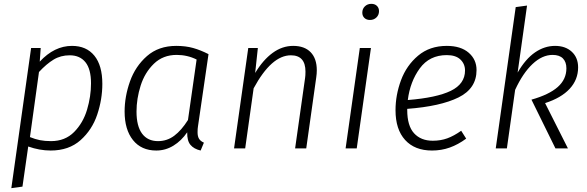

<svg xmlns="http://www.w3.org/2000/svg" viewBox="-20 -773 3057 1000"><path d="M142 -523H192L187 -452Q263 -534 355 -534Q430 -534 471.5 -483Q513 -432 513 -336Q513 -256 486.5 -176.5Q460 -97 399.5 -43Q339 11 244 11Q186 11 127 -10L97 199L39 207ZM454 -339Q454 -413 425 -449Q396 -485 343 -485Q296 -485 259 -462.5Q222 -440 183 -398L136 -59Q163 -48 188 -43Q213 -38 246 -38Q319 -38 366 -85.5Q413 -133 433.5 -202Q454 -271 454 -339Z M1066 -491 1011 -114Q1009 -103 1009 -84Q1009 -63 1016.5 -50.5Q1024 -38 1042 -30L1025 11Q990 3 972 -18.5Q954 -40 955 -84Q925 -40 883.5 -14.5Q842 11 794 11Q716 11 672.5 -43.5Q629 -98 629 -192Q629 -270 657 -349Q685 -428 745.5 -481Q806 -534 898 -534Q947 -534 986 -523Q1025 -512 1066 -491ZM691 -192Q691 -116 720 -77Q749 -38 803 -38Q850 -38 887.5 -66Q925 -94 959 -148L1004 -463Q956 -487 900 -487Q829 -487 781.5 -441Q734 -395 712.5 -327Q691 -259 691 -192Z M1630 -407Q1630 -389 1627 -369L1575 0H1517L1569 -367Q1571 -379 1571 -400Q1571 -485 1495 -485Q1394 -485 1301 -313L1257 0H1199L1273 -523H1323L1309 -393Q1350 -461 1400 -497.5Q1450 -534 1507 -534Q1566 -534 1598 -501Q1630 -468 1630 -407Z M1838 0H1780L1854 -523H1912ZM1867 -707Q1867 -727 1880.5 -740Q1894 -753 1914 -753Q1932 -753 1943 -742.5Q1954 -732 1954 -715Q1954 -695 1940.5 -682Q1927 -669 1907 -669Q1889 -669 1878 -679.5Q1867 -690 1867 -707Z M2101 -206V-200Q2101 -118 2136.5 -79Q2172 -40 2234 -40Q2275 -40 2309.5 -52.5Q2344 -65 2382 -92L2408 -51Q2366 -20 2322.5 -4.5Q2279 11 2230 11Q2140 11 2090 -44Q2040 -99 2040 -199Q2040 -278 2068.5 -355Q2097 -432 2157.5 -483Q2218 -534 2307 -534Q2380 -534 2421 -498.5Q2462 -463 2462 -408Q2462 -312 2368 -265.5Q2274 -219 2101 -206ZM2104 -252Q2254 -264 2328 -300Q2402 -336 2402 -406Q2402 -440 2378 -463Q2354 -486 2307 -486Q2217 -486 2166.5 -417Q2116 -348 2104 -252Z M2676 -395Q2717 -466 2766.5 -500Q2816 -534 2871 -534Q2925 -534 2958 -503.5Q2991 -473 2991 -422Q2991 -358 2947 -310.5Q2903 -263 2819 -236L2938 0H2873L2748 -254Q2840 -280 2885 -320Q2930 -360 2930 -417Q2930 -450 2912 -468.5Q2894 -487 2858 -487Q2804 -487 2753.5 -439.5Q2703 -392 2663 -305L2620 0H2562L2666 -736L2725 -744Z"/></svg>

Font: Fira Sans Light
Style: Italic
Weight: 300
Italic angle: -8°
Designer: bBox Type GmbH & Carrois Corporate GbR & Edenspiekermann AG
Foundry: bBox Type GmbH & Carrois Corporate GbR & Edenspiekermann AG
Version: Version 4.301